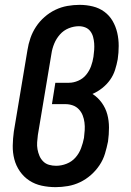

<svg xmlns="http://www.w3.org/2000/svg" viewBox="-20 -763 540 791"><path d="M209 8Q180 8 152 2Q124 -4 101 -19Q78 -34 62 -57Q46 -80 39 -107Q32 -134 32.5 -163Q33 -192 37 -221L93 -556Q97 -582 105.5 -606.5Q114 -631 128.5 -653Q143 -675 163.5 -693Q184 -711 208 -722.5Q232 -734 257.5 -738.5Q283 -743 308 -743Q336 -743 362.5 -736.5Q389 -730 410 -714.5Q431 -699 444 -676.5Q457 -654 463 -628Q469 -602 469 -574Q469 -546 465 -519Q461 -497 454 -475Q447 -453 433.5 -434Q420 -415 401 -400Q382 -385 361 -376Q383 -362 399 -340Q415 -318 422 -292Q429 -266 429 -237.5Q429 -209 425 -180Q420 -155 412.5 -130Q405 -105 390 -82.5Q375 -60 354.5 -42Q334 -24 310 -12.5Q286 -1 260 3.5Q234 8 209 8ZM211 -80Q211 -80 211 -80Q211 -80 211 -80Q233 -80 254.5 -88.5Q276 -97 291 -114Q306 -131 314 -152.5Q322 -174 326 -195Q328 -211 329 -227Q330 -243 328 -258.5Q326 -274 320.5 -288Q315 -302 304.5 -313Q294 -324 279.5 -329Q265 -334 249 -334H194L208 -422H264Q283 -422 302.5 -430.5Q322 -439 335 -455Q348 -471 355 -490Q362 -509 365 -529Q367 -543 368 -557Q369 -571 368 -584.5Q367 -598 363.5 -611Q360 -624 352 -634.5Q344 -645 331.5 -650Q319 -655 305 -655Q284 -655 263 -646.5Q242 -638 227 -621Q212 -604 203.5 -583.5Q195 -563 192 -542L136 -207Q134 -192 133 -177Q132 -162 134.5 -148Q137 -134 142.5 -121Q148 -108 158 -98Q168 -88 182 -84Q196 -80 211 -80Z"/></svg>

Font: Iosevka Slab Semibold
Style: Italic
Weight: 600
Italic angle: -9°
Monospace: yes
Designer: Belleve Invis
Foundry: Belleve Invis
Version: Version 11.1.1; ttfautohint (v1.8.3)